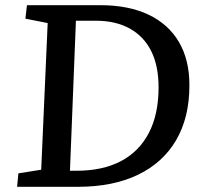

<svg xmlns="http://www.w3.org/2000/svg" viewBox="-20 -721 791 741"><path d="M46 0 51 -52 139 -66 164 -632 78 -649 84 -701H367Q476 -701 553 -664.5Q630 -628 670.5 -559Q711 -490 711 -392Q711 -268 660 -180.5Q609 -93 512.5 -46.5Q416 0 280 0ZM250 -62H275Q376 -62 446.5 -99Q517 -136 554.5 -208Q592 -280 592 -384Q592 -467 563.5 -524Q535 -581 480.5 -611Q426 -641 350 -641H273Z"/></svg>

Font: Literata Medium
Style: Italic
Weight: 500
Italic angle: -2°
Designer: Latin by Veronika Burian and Jose Scaglione. Greek by Irene Vlachou. Cyrillic by Vera Evstafieva
Foundry: TypeTogether
Version: Version 3.103;gftools[0.9.29]